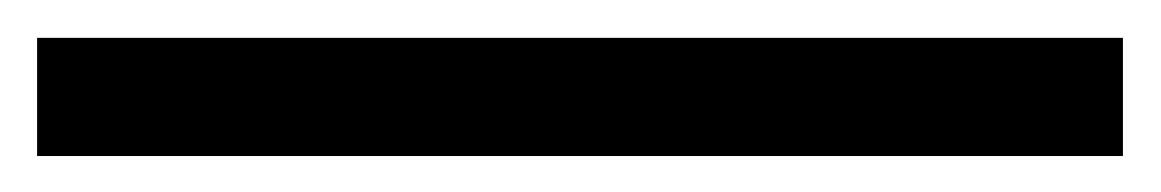

<svg xmlns="http://www.w3.org/2000/svg" viewBox="-35 115 623 103"><path d="M-15.1 198.7V135.3H567.4V198.7Z"/></svg>

Font: Arial
Style: Regular
Weight: 400
Designer: Steve Matteson
Foundry: Ascender Corporation
Version: Version 2.00.3